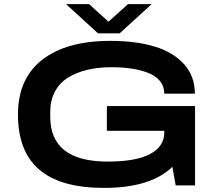

<svg xmlns="http://www.w3.org/2000/svg" viewBox="-20 -897 1053 929"><path d="M299.8 -877H411.1L504.9 -792L599.1 -877H713.9L559.1 -735.8H454.1ZM482.9 12.2Q273.9 12.2 170.4 -75.9Q66.9 -164.1 66.9 -342.8Q66.9 -516.1 184.1 -607.7Q301.3 -699.2 514.2 -699.2Q637.2 -699.2 727.8 -671.9Q818.4 -644.5 870.6 -586.4Q922.9 -528.3 922.9 -443.8H774.9Q774.9 -479 754.2 -504.6Q733.4 -530.3 696.8 -544.4Q660.2 -558.6 616.5 -565.2Q572.8 -571.8 520 -571.8Q454.6 -571.8 401.1 -558.8Q347.7 -545.9 307.4 -520.3Q267.1 -494.6 245.1 -452.6Q223.1 -410.6 223.1 -356V-332Q223.1 -115.2 501 -115.2Q638.7 -115.2 706.8 -152.1Q774.9 -189 774.9 -255.9V-264.2H497.1V-383.8H923.8V0H830.1L814 -89.8Q709 12.2 482.9 12.2Z"/></svg>

Font: Archivo Expanded SemiBold
Style: Regular
Weight: 600
Width: 7
Designer: Hector Gatti
Foundry: Omnibus-Type
Version: Version 2.001